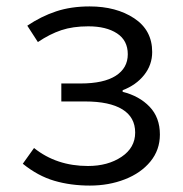

<svg xmlns="http://www.w3.org/2000/svg" viewBox="-20 -565 571 598"><path d="M51 -55 86 -104Q156 -48 254 -48Q316 -48 358.5 -76.5Q401 -105 401 -152Q401 -200 361 -224.5Q321 -249 245 -249H171V-305H231Q303 -305 340.5 -329Q378 -353 378 -396Q378 -439 344.5 -461Q311 -483 255 -483Q207 -483 171 -471Q135 -459 98 -434L65 -485Q108 -514 154.5 -529.5Q201 -545 259 -545Q342 -545 398 -508Q454 -471 454 -403Q454 -363 429 -331.5Q404 -300 362 -284V-279Q414 -266 446 -232.5Q478 -199 478 -146Q478 -98 448.5 -62Q419 -26 369 -6.5Q319 13 260 13Q200 13 149 -2Q98 -17 51 -55Z"/></svg>

Font: Nebula Sans Book
Style: Regular
Weight: 400
Designer: Paul D. Hunt for Adobe (as Source Sans)
Foundry: Nebula Entertainment & Broadcasting LLC
Version: Version 1.010